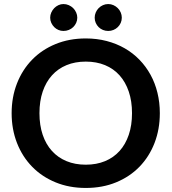

<svg xmlns="http://www.w3.org/2000/svg" viewBox="-20 -921 848 949"><path d="M37.5 0ZM770 -361.5Q770 -282 743.8 -214.2Q717.5 -146.5 669.5 -97Q621.5 -47.5 554 -19.8Q486.5 8 404 8Q322 8 254.5 -19.8Q187 -47.5 138.8 -97Q90.5 -146.5 64 -214.2Q37.5 -282 37.5 -361.5Q37.5 -441 64 -508.8Q90.5 -576.5 138.8 -626Q187 -675.5 254.5 -703.2Q322 -731 404 -731Q459 -731 507.5 -718.2Q556 -705.5 596.5 -682.2Q637 -659 669.2 -625.8Q701.5 -592.5 724 -551.5Q746.5 -510.5 758.2 -462.5Q770 -414.5 770 -361.5ZM632.5 -361.5Q632.5 -421 616.5 -468.2Q600.5 -515.5 571 -548.5Q541.5 -581.5 499.2 -599Q457 -616.5 404 -616.5Q351 -616.5 308.8 -599Q266.5 -581.5 236.8 -548.5Q207 -515.5 191 -468.2Q175 -421 175 -361.5Q175 -302 191 -254.8Q207 -207.5 236.8 -174.8Q266.5 -142 308.8 -124.5Q351 -107 404 -107Q457 -107 499.2 -124.5Q541.5 -142 571 -174.8Q600.5 -207.5 616.5 -254.8Q632.5 -302 632.5 -361.5ZM362 -833.5Q362 -820 356.5 -808Q351 -796 341.8 -787Q332.5 -778 320 -773Q307.5 -768 293.5 -768Q280.5 -768 268.8 -773Q257 -778 248 -787Q239 -796 233.5 -808Q228 -820 228 -833.5Q228 -847 233.5 -859.2Q239 -871.5 248 -880.8Q257 -890 268.8 -895.5Q280.5 -901 293.5 -901Q307.5 -901 320 -895.5Q332.5 -890 341.8 -880.8Q351 -871.5 356.5 -859.2Q362 -847 362 -833.5ZM582 -833.5Q582 -820 576.8 -808Q571.5 -796 562.2 -787Q553 -778 540.8 -773Q528.5 -768 515 -768Q501 -768 488.8 -773Q476.5 -778 467.5 -787Q458.5 -796 453.2 -808Q448 -820 448 -833.5Q448 -847 453.2 -859.2Q458.5 -871.5 467.5 -880.8Q476.5 -890 488.8 -895.5Q501 -901 515 -901Q528.5 -901 540.8 -895.5Q553 -890 562.2 -880.8Q571.5 -871.5 576.8 -859.2Q582 -847 582 -833.5Z"/></svg>

Font: Lato
Style: Bold
Weight: 700
Designer: Lukasz Dziedzic
Foundry: tyPoland Lukasz Dziedzic
Version: Version 2.007; 2014-02-27